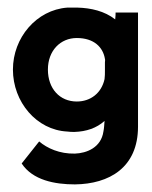

<svg xmlns="http://www.w3.org/2000/svg" viewBox="-20 -346 401 505"><path d="M14 -163C14 -78 76 -4 157 0C163 1 170 1 176 1C207 0 234 -9 255 -28C254 -18 254 -9 252 0C246 42 208 57 177 58C137 59 104 44 83 26L37 84C66 128 124 139 177 139C267 138 343 95 343 -13V-313H284C284 -311 284 -302 283 -295C255 -317 219 -325 184 -326H157C76 -320 14 -247 14 -163ZM106 -163C106 -213 139 -246 182 -246C227 -246 251 -222 256 -191C257 -188 256 -185 256 -182V-161C256 -153 256 -145 255 -138C247 -101 218 -79 182 -79C137 -79 106 -113 106 -163Z"/></svg>

Font: Rabbid Highway Sign II Hop
Style: Regular
Weight: 400
Foundry: Cannot Into Space Fonts
Version: Version 0.277